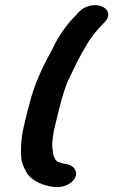

<svg xmlns="http://www.w3.org/2000/svg" viewBox="-20 -677 449 760"><path d="M339 -655C322 -651 308 -645 297 -634L288 -625C282 -618 276 -612 271 -607C240 -574 212 -534 191 -490C151 -417 114 -343 93 -252C89 -238 86 -226 83 -213L74 -176C65 -134 61 -100 64 -55C65 -33 74 -15 83 2C97 31 138 55 186 62L196 63C231 68 266 49 277 27C290 -1 270 -24 241 -28C226 -30 219 -33 207 -37L204 -40C198 -44 197 -51 194 -57C188 -68 190 -79 187 -94C186 -118 190 -147 197 -176L206 -213C218 -263 231 -315 250 -359C273 -407 297 -458 325 -503C343 -534 363 -556 385 -580L394 -589C431 -627 392 -665 339 -655Z"/></svg>

Font: Blanket
Style: SikObl
Weight: 700
Foundry: Cannot Into Space Fonts
Version: Version 0.9